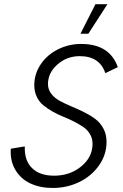

<svg xmlns="http://www.w3.org/2000/svg" viewBox="-20 -912 601 938"><path d="M373 -747.1 446.3 -891.6H504.9L411.6 -747.1ZM237.8 6.3Q176.3 6.3 128.9 -15.6Q81.5 -37.6 55.2 -81.8Q28.8 -126 32.7 -185.5L101.1 -196.8Q98.6 -128.4 136.2 -91.1Q173.8 -53.7 244.6 -53.7Q321.8 -53.7 377 -99.1Q432.1 -144.5 432.1 -209.5Q432.1 -235.4 419.9 -256.3Q407.7 -277.3 387.7 -291Q367.7 -304.7 342 -317.9Q316.4 -331.1 289.8 -341.6Q263.2 -352.1 237.5 -366.7Q211.9 -381.3 191.9 -397.5Q171.9 -413.6 159.7 -439Q147.5 -464.4 147.5 -495.6Q147.5 -551.3 179 -597.9Q210.4 -644.5 263.2 -670.9Q315.9 -697.3 376.5 -697.3Q515.6 -697.3 555.7 -584L494.6 -554.7Q466.8 -637.7 369.6 -637.7Q306.6 -637.7 260.5 -596.9Q214.4 -556.2 214.4 -501.5Q214.4 -475.1 230.2 -454.3Q246.1 -433.6 271.2 -419.7Q296.4 -405.8 326.9 -393.1Q357.4 -380.4 387.9 -365.5Q418.5 -350.6 443.6 -332.3Q468.8 -314 484.6 -285.2Q500.5 -256.3 500.5 -219.2Q500.5 -156.2 463.9 -104Q427.2 -51.8 367.2 -22.7Q307.1 6.3 237.8 6.3Z"/></svg>

Font: HK Grotesk Legacy
Style: Italic
Weight: 400
Italic angle: -13°
Designer: Alfredo Marco Pradil
Foundry: Hanken Design Co.
Version: Version 2.022;PS 002.022;hotconv 1.0.88;makeotf.lib2.5.64775